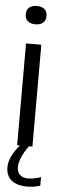

<svg xmlns="http://www.w3.org/2000/svg" viewBox="-60 -715 295 939"><g transform="rotate(5 87.5 -245.0)"><path d="M45 -500V0H59C26 37 7 76 7 111C7 167 44 197 111 197C131 197 154 194 175 187V145C154 153 132 157 112 157C77 157 58 139 58 106C58 76 75 38 103 0H120V-500ZM31 -641C31 -614 49 -597 82 -597C115 -597 133 -614 133 -641V-643C133 -670 115 -687 82 -687C49 -687 31 -670 31 -643Z"/></g></svg>

Font: LT Wave Light
Style: Regular
Weight: 300
Designer: Daniel Lyons
Version: Version 2.5 (Glyphs App)